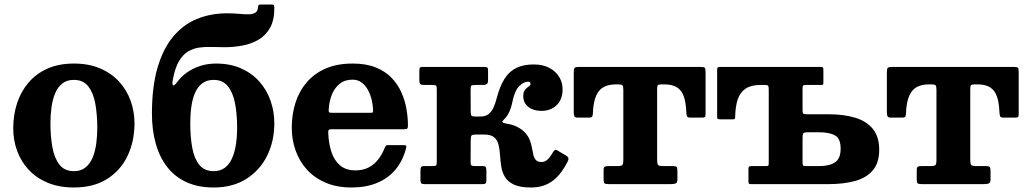

<svg xmlns="http://www.w3.org/2000/svg" viewBox="-20 -817 4573 852"><path d="M203.8 -270Q203.8 -305.2 208.3 -339.5Q212.8 -373.7 224.1 -401.5Q235.5 -429.2 255.9 -445.9Q276.3 -462.5 307.8 -462.5Q349.8 -462.5 372.2 -433.1Q394.7 -403.7 403.2 -355.4Q411.7 -307 411.7 -250Q411.7 -214.8 407.2 -180.5Q402.7 -146.3 391.4 -118.5Q380 -90.8 359.6 -74.1Q339.3 -57.5 307.8 -57.5Q265.8 -57.5 243.3 -86.9Q220.8 -116.3 212.3 -164.6Q203.8 -213 203.8 -270ZM38.7 -247.5Q38.7 -195 56 -147.6Q73.2 -100.2 107.2 -63.7Q141.2 -27.2 191.5 -6.1Q241.8 15 307.8 15Q395.8 15 455.6 -23Q515.5 -61 546.1 -125.5Q576.8 -190 576.8 -270Q576.8 -322.5 559.5 -370.3Q542.3 -418 508.3 -455Q474.3 -492 424 -513.5Q373.8 -535 307.8 -535Q241.8 -535 191.5 -512.9Q141.2 -490.8 107.2 -451.3Q73.2 -411.7 56 -359.6Q38.7 -307.5 38.7 -247.5Z M824.3 -270Q824.3 -309 829.1 -343.7Q834 -378.5 845.6 -405.2Q857.3 -432 877.5 -447.2Q897.8 -462.5 928.3 -462.5Q967.8 -462.5 990.5 -435.1Q1013.2 -407.7 1022.7 -359.9Q1032.2 -312 1032.2 -250Q1032.2 -211 1027 -176.3Q1021.7 -141.5 1009.9 -114.8Q998 -88 978 -72.8Q958 -57.5 928.3 -57.5Q887.5 -57.5 864.9 -84.9Q842.3 -112.3 833.3 -160.1Q824.3 -208 824.3 -270ZM1197.3 -782.5Q1197.3 -791.5 1195 -794.2Q1192.8 -797 1184.3 -797H1138.8Q1129 -797 1127.4 -794.5Q1125.8 -792 1124.8 -783.5Q1123.3 -766.5 1111.9 -760Q1100.5 -753.5 1081.8 -753.5Q1063 -753.5 1039 -755.8Q1015 -758 988.3 -758Q914.8 -758 853.5 -732.8Q792.3 -707.5 747.8 -653.8Q703.2 -600 678.7 -515.5Q654.2 -431 654.2 -312.5Q654.2 -240.5 671 -180.4Q687.7 -120.2 721.5 -76.5Q755.3 -32.7 806.9 -8.9Q858.5 15 928.3 15Q1012.5 15 1072.8 -23Q1133 -61 1165.1 -125.5Q1197.3 -190 1197.3 -270Q1197.3 -322.5 1180.5 -370.3Q1163.8 -418 1130.9 -455Q1098 -492 1049.8 -513.5Q1001.5 -535 938.3 -535Q900.5 -535 867.6 -524.1Q834.8 -513.3 809.1 -495Q783.5 -476.8 767.3 -454Q752 -434 747.4 -438.9Q742.8 -443.8 747.8 -467.5Q757.3 -517.3 774.5 -546.1Q791.8 -575 814.6 -588.6Q837.5 -602.2 864.3 -606Q891 -609.7 919.8 -608.6Q948.5 -607.5 977.3 -607.5Q1015.3 -607.5 1054.3 -614.5Q1093.3 -621.5 1125.9 -640.1Q1158.5 -658.7 1178.1 -693.2Q1197.8 -727.7 1197.3 -782.5Z M1274.7 -250Q1274.7 -197.5 1291.5 -149.7Q1308.2 -102 1341.5 -65Q1374.7 -28 1424.5 -6.5Q1474.3 15 1540.3 15Q1603.8 15 1653 -5.2Q1702.3 -25.5 1735.1 -64.7Q1768 -104 1782.5 -161.2Q1784.3 -168.3 1781.9 -170.6Q1779.5 -173 1770.5 -173H1703Q1694.7 -173 1692.1 -169.8Q1689.5 -166.5 1687.2 -161Q1674.7 -129.8 1656.6 -107.4Q1638.5 -85 1614 -73Q1589.5 -61 1557.3 -61Q1513.8 -61 1487.8 -84Q1461.8 -107 1449.9 -145.3Q1438 -183.5 1436.5 -228.7Q1436.3 -237.7 1438.8 -240.6Q1441.3 -243.5 1450.5 -243.5H1772.8Q1783.8 -243.5 1787 -246.5Q1790.3 -249.5 1790.3 -260.2Q1790.3 -294.2 1783.9 -332Q1777.5 -369.7 1761.8 -405.7Q1746 -441.7 1718.3 -471Q1690.5 -500.2 1647.9 -517.6Q1605.3 -535 1544.8 -535Q1476.8 -535 1426.1 -513.3Q1375.5 -491.5 1341.7 -452.5Q1308 -413.5 1291.4 -361.8Q1274.7 -310 1274.7 -250ZM1452.3 -316.5Q1441.3 -316.5 1439.6 -319.6Q1438 -322.8 1438.8 -332Q1440.5 -365.8 1452.1 -395.8Q1463.8 -425.7 1486.5 -444.6Q1509.3 -463.5 1544.3 -463.5Q1567.8 -463.5 1584.6 -451Q1601.5 -438.5 1612.6 -418.1Q1623.7 -397.8 1629.4 -373.9Q1635 -350 1635.5 -327.3Q1636 -319.8 1634 -318.1Q1632 -316.5 1621.7 -316.5Z M2500 -102Q2503 -108 2502.5 -114.3Q2502 -120.5 2490.8 -127.3L2452.8 -149.8Q2445 -154 2440.9 -150.4Q2436.8 -146.8 2433.3 -140.8Q2421.3 -119.3 2409.3 -108.6Q2397.3 -98 2383.5 -98Q2366.3 -98 2358.3 -106.6Q2350.3 -115.3 2346.9 -129.6Q2343.5 -144 2340.5 -161.5Q2337.5 -179 2330.1 -197.3Q2322.8 -215.5 2306.4 -232.1Q2290 -248.8 2260 -260.5Q2248.5 -264.7 2237.4 -266.6Q2226.3 -268.5 2218.6 -270.4Q2211 -272.2 2209.4 -275.4Q2207.8 -278.5 2214.8 -285.3Q2225.5 -295 2233 -307.4Q2240.5 -319.7 2245.6 -334.6Q2250.8 -349.5 2254 -366Q2264.5 -416.2 2284.5 -435.4Q2304.5 -454.5 2322.5 -454.5Q2334.3 -454.5 2334.3 -445Q2334.3 -439.5 2329.4 -435.7Q2324.5 -432 2318.1 -427.2Q2311.8 -422.5 2306.9 -414Q2302 -405.5 2302 -390.5Q2302 -360.2 2324.5 -342.6Q2347 -325 2382.5 -325Q2423.8 -325 2450.1 -350.4Q2476.5 -375.7 2476.5 -421Q2476.5 -450.7 2461.4 -475.7Q2446.3 -500.7 2417.6 -515.9Q2389 -531 2348.5 -531Q2303.5 -531 2271.9 -515.9Q2240.3 -500.8 2219.1 -467.8Q2198 -434.8 2184 -381Q2178.5 -359 2170.3 -340.6Q2162 -322.3 2148.4 -311.1Q2134.8 -300 2112.5 -300H2089.8Q2073.8 -300 2071.4 -304.5Q2069 -309 2068.8 -321.5L2068.3 -416.2Q2068.3 -434 2071.5 -437Q2074.8 -440 2092.3 -440H2124.8Q2134.3 -440 2140 -444Q2145.8 -448 2145.8 -461V-503Q2145.8 -514.5 2142.5 -517.2Q2139.3 -520 2127.8 -520H1856.8Q1846.5 -520 1843.6 -516.9Q1840.8 -513.8 1840.8 -503V-461.7Q1840.8 -448.5 1844.9 -444.2Q1849 -440 1860.3 -440H1896.7Q1913.5 -440 1915.9 -436.5Q1918.2 -433 1918.2 -416.2V-99.3Q1918.2 -86 1915.4 -83Q1912.5 -80 1898.7 -80H1862.5Q1852 -80 1848.9 -75.5Q1845.8 -71 1845.8 -59.8V-17.8Q1845.8 -8.3 1849 -4.1Q1852.3 0 1861.8 0H2121.8Q2131.8 0 2135 -3.8Q2138.3 -7.5 2138.3 -17V-59.5Q2138.3 -70.5 2135.8 -75.3Q2133.3 -80 2122.8 -80H2088.3Q2076.3 -80 2072.3 -82.8Q2068.3 -85.5 2068.3 -97L2068.8 -194Q2069 -210.5 2072.1 -215.2Q2075.3 -220 2091.8 -220H2128.8Q2159.3 -220 2173.5 -207.2Q2187.8 -194.5 2192.6 -173.5Q2197.5 -152.5 2199 -127.5Q2200.5 -102.5 2204.4 -77.5Q2208.3 -52.5 2220.9 -31.5Q2233.5 -10.5 2260.8 2.3Q2288 15 2336.3 15Q2368 15 2392.8 6.4Q2417.5 -2.2 2436.9 -18Q2456.3 -33.7 2471.8 -55.1Q2487.3 -76.5 2500 -102Z M2658.5 -20.5Q2658.5 -6.5 2662.8 -3.2Q2667 0 2681.5 0H2957Q2970.5 0 2978.3 -3Q2986 -6 2986 -21V-55.5Q2986 -71 2983 -75.5Q2980 -80 2965 -80H2923Q2904.5 -80 2900.3 -84.8Q2896 -89.5 2896 -108.5V-421Q2896 -434.5 2899 -438.5Q2902 -442.5 2915 -442.5H2928.5Q2963.5 -442.5 2984.1 -429.4Q3004.8 -416.2 3014.4 -389Q3024 -361.7 3025.5 -318.5Q3026.3 -306.5 3028.6 -300.8Q3031 -295 3045 -295H3092Q3103.5 -295 3107.3 -297.2Q3111 -299.5 3111 -310.5V-496.5Q3111 -511.5 3107.8 -515.8Q3104.5 -520 3090 -520H2550Q2533 -520 2529.5 -515.5Q2526 -511 2526 -493.5V-320.5Q2526 -309.5 2528.2 -302.2Q2530.5 -295 2543 -295H2592Q2605 -295 2607.8 -299.5Q2610.5 -304 2611 -315.5Q2613.5 -381.5 2637 -412Q2660.5 -442.5 2713.5 -442.5H2724Q2738 -442.5 2742 -438.5Q2746 -434.5 2746 -420V-107.5Q2746 -89 2741.5 -84.5Q2737 -80 2719 -80H2679.5Q2668.5 -80 2663.5 -77.3Q2658.5 -74.5 2658.5 -62.5Z M3615.3 -80H3557.8Q3545.8 -80 3543.5 -83Q3541.3 -86 3541.3 -98V-204.5Q3541.3 -221.2 3545 -225.6Q3548.8 -230 3565 -230H3615.3Q3661 -230 3685.6 -216Q3710.3 -202 3710.3 -157.5Q3710.3 -113.5 3685.6 -96.8Q3661 -80 3615.3 -80ZM3312.8 0H3656.5Q3724.5 0 3775 -14.1Q3825.5 -28.2 3853.5 -61.6Q3881.5 -95 3881.5 -152.5Q3881.5 -210 3853.5 -244.6Q3825.5 -279.3 3775 -294.6Q3724.5 -310 3656.5 -310H3559.8Q3548.5 -310 3544.9 -312.8Q3541.3 -315.5 3541.3 -326.3V-425Q3541.3 -433.5 3543.5 -436.7Q3545.8 -440 3553.8 -440H3620.8Q3631.3 -440 3632.5 -442Q3633.8 -444 3633.8 -454.5V-505Q3633.8 -516 3631 -518Q3628.3 -520 3618.3 -520H3174.3Q3166.3 -520 3164.3 -517Q3162.3 -514 3162.3 -505.5V-297.5Q3162.3 -290.5 3165.8 -289Q3169.3 -287.5 3176.3 -287.5H3232.3Q3239.8 -287.5 3241 -290Q3242.3 -292.5 3242.3 -299.5Q3243.3 -344.5 3253.6 -375.9Q3264 -407.2 3288.5 -423.6Q3313 -440 3354.8 -440H3375Q3386.5 -440 3388.9 -435.9Q3391.3 -431.7 3391.3 -420.5V-93.5Q3391.3 -86 3389.8 -83Q3388.3 -80 3380.3 -80H3315.3Q3308.8 -80 3305 -78.3Q3301.3 -76.5 3301.3 -69V-13Q3301.3 -5 3303 -2.5Q3304.8 0 3312.8 0Z M4048 -20.5Q4048 -6.5 4052.3 -3.2Q4056.5 0 4071 0H4346.5Q4360 0 4367.8 -3Q4375.5 -6 4375.5 -21V-55.5Q4375.5 -71 4372.5 -75.5Q4369.5 -80 4354.5 -80H4312.5Q4294 -80 4289.8 -84.8Q4285.5 -89.5 4285.5 -108.5V-421Q4285.5 -434.5 4288.5 -438.5Q4291.5 -442.5 4304.5 -442.5H4318Q4353 -442.5 4373.6 -429.4Q4394.3 -416.2 4403.9 -389Q4413.5 -361.7 4415 -318.5Q4415.8 -306.5 4418.1 -300.8Q4420.5 -295 4434.5 -295H4481.5Q4493 -295 4496.8 -297.2Q4500.5 -299.5 4500.5 -310.5V-496.5Q4500.5 -511.5 4497.3 -515.8Q4494 -520 4479.5 -520H3939.5Q3922.5 -520 3919 -515.5Q3915.5 -511 3915.5 -493.5V-320.5Q3915.5 -309.5 3917.8 -302.2Q3920 -295 3932.5 -295H3981.5Q3994.5 -295 3997.3 -299.5Q4000 -304 4000.5 -315.5Q4003 -381.5 4026.5 -412Q4050 -442.5 4103 -442.5H4113.5Q4127.5 -442.5 4131.5 -438.5Q4135.5 -434.5 4135.5 -420V-107.5Q4135.5 -89 4131 -84.5Q4126.5 -80 4108.5 -80H4069Q4058 -80 4053 -77.3Q4048 -74.5 4048 -62.5Z"/></svg>

Font: Besley
Style: Regular
Weight: 400
Designer: Owen Earl
Foundry: indestructible type*
Version: Version 4.000